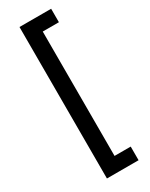

<svg xmlns="http://www.w3.org/2000/svg" viewBox="-232 -844 771 988"><g transform="rotate(-30 153.5 -350.0)"><path d="M84 100V-800H272V-720H176V19H272V100Z"/></g></svg>

Font: Envelope Sans Variable
Style: Regular
Weight: 500
Designer: Andreas Rasmussen / Norman Anderson
Foundry: mail.de GmbH
Version: Version 1.150